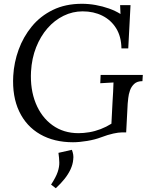

<svg xmlns="http://www.w3.org/2000/svg" viewBox="-20 -736 793 1015"><path d="M366 16Q266 16 192.5 -26Q119 -68 81.5 -147Q44 -226 50 -335Q54 -406 78.5 -473.5Q103 -541 148 -596Q193 -651 259.5 -683.5Q326 -716 413 -716Q449 -716 485.5 -709.5Q522 -703 556 -691Q590 -679 617 -662L615 -709H670L658 -480H622Q621 -543 594 -586.5Q567 -630 521 -653Q475 -676 417 -676Q364 -676 316 -652.5Q268 -629 231 -586.5Q194 -544 171 -486Q148 -428 144 -358Q139 -264 169 -190Q199 -116 257.5 -74Q316 -32 395 -32Q422 -32 452 -37Q482 -42 512 -53.5Q542 -65 569 -82L575 -199Q577 -225 578 -250Q579 -275 580 -300Q563 -299 545 -298Q527 -297 510 -296L512 -340H735L733 -307Q705 -307 689.5 -292.5Q674 -278 667 -257.5Q660 -237 658 -217.5Q656 -198 655 -188L647 -36H623Q607 -36 579 -30Q551 -24 514 -10Q483 2 441 9Q399 16 366 16ZM275 259 250 240Q276 200 285 173Q294 146 293.5 123Q293 100 289 72L360 56Q365 69 367 81.5Q369 94 367 108Q365 133 353 159Q341 185 321 210Q301 235 275 259Z"/></svg>

Font: Lora Italic
Style: Italic
Weight: 400
Italic angle: -3°
Designer: Olga Karpushina, Alexei Vanyashin (Cyrillic)
Foundry: Cyreal
Version: Version 2.210; ttfautohint (v1.8.1.43-b0c9)